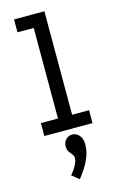

<svg xmlns="http://www.w3.org/2000/svg" viewBox="-141 -724 657 1063"><g transform="rotate(-15 187.5 -192.5)"><path d="M50 0V-74H148V-593H55V-667H229V-74H326V0ZM178 282 137 249Q157 226 169.5 202Q182 178 182 161Q182 149 173.5 139Q165 129 157 117Q149 105 149 87Q149 62 164.5 47Q180 32 200 32Q224 32 240.5 51Q257 70 257 105Q257 146 237 189.5Q217 233 178 282Z"/></g></svg>

Font: Inconsolata Condensed SemiBold
Style: Regular
Weight: 600
Width: 3
Monospace: yes
Designer: Raph Levien, Cyreal, Brenton Simpson
Foundry: Raph Levien, Cyreal, Google
Version: Version 3.100; ttfautohint (v1.8.4.7-5d5b)